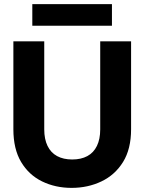

<svg xmlns="http://www.w3.org/2000/svg" viewBox="-20 -901 702 933"><path d="M328 12Q249 12 184.5 -19.5Q120 -51 82.5 -114Q45 -177 45 -273V-700H195V-272Q195 -225 211 -192Q227 -159 257.5 -142.5Q288 -126 331 -126Q374 -126 404.5 -142.5Q435 -159 451 -192Q467 -225 467 -272V-700H617V-273Q617 -177 578 -114Q539 -51 473 -19.5Q407 12 328 12ZM137 -776V-881H524V-776Z"/></svg>

Font: DM Sans 36pt Black
Style: Regular
Weight: 900
Designer: Colophon Foundry, Jonny Pinhorn
Foundry: Colophon Foundry
Version: Version 4.004;gftools[0.9.30]